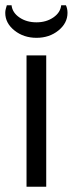

<svg xmlns="http://www.w3.org/2000/svg" viewBox="-36 -711 277 731"><path d="M65 0V-500H140V0ZM103 -567Q54 -567 19 -595Q-16 -623 -16 -662Q-16 -670 -14 -677Q-12 -684 -10 -691H8Q11 -663 38 -644.5Q65 -626 103 -626Q140 -626 167 -644.5Q194 -663 197 -691H215Q221 -678 221 -662Q221 -623 186.5 -595Q152 -567 103 -567Z"/></svg>

Font: Questrial
Style: Regular
Weight: 400
Designer: Joe Prince, Laura Meseguer
Foundry: Joe Prince, Laura Meseguer
Version: Version 2.000; ttfautohint (v1.8.3)